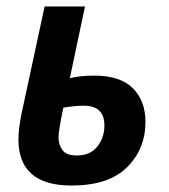

<svg xmlns="http://www.w3.org/2000/svg" viewBox="-20 -564 523 594"><path d="M430 -187Q430 -252 391 -291Q352 -330 272 -330Q226 -330 196 -322L243 -544H118L47 -214Q37 -166 37 -133Q37 10 201 10Q316 10 373 -46.5Q430 -103 430 -187ZM161 -139Q161 -160 176 -231Q212 -237 239 -237Q303 -237 303 -176Q303 -138 281 -110.5Q259 -83 218 -83Q185 -83 173 -100Q161 -117 161 -139Z"/></svg>

Font: Noto Sans UI SemiCondensed
Style: Bold Italic
Weight: 700
Width: 4
Designer: Monotype Design Team
Foundry: Monotype Imaging Inc.
Version: 1.001